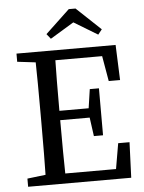

<svg xmlns="http://www.w3.org/2000/svg" viewBox="-58 -914 720 961"><g transform="rotate(-5 301.5 -434.0)"><path d="M341 -800 222 -728 202 -753 324 -868H358L480 -753L460 -728ZM512 -178H569L562 0H44V-41L136 -52Q138 -136 138 -310V-359Q138 -531 136 -617L44 -628V-669H542L549 -492H492L470 -619H235Q233 -536 233 -365H380L394 -460H440V-224H394L381 -318H233Q233 -136 235 -50H490Z"/></g></svg>

Font: TypoPRO Source Serif Pro
Style: Regular
Weight: 400
Designer: Frank Grießhammer
Foundry: Adobe Systems Incorporated
Version: Version 1.017;PS 1.0;hotconv 1.0.79;makeotf.lib2.5.61930